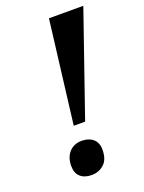

<svg xmlns="http://www.w3.org/2000/svg" viewBox="-138 -781 644 856"><g transform="rotate(-20 184.0 -353.0)"><path d="M205 -714H368L199 -226H145ZM73 -61Q73 -102 95.5 -126.5Q118 -151 155 -151Q188 -151 208.5 -133.5Q229 -116 229 -82Q229 -36 204.5 -14Q180 8 146 8Q112 8 92.5 -9.5Q73 -27 73 -61Z"/></g></svg>

Font: Noto Serif Narrow
Style: Bold Italic
Weight: 700
Width: 4
Italic angle: -12°
Designer: Monotype Design Team
Foundry: Monotype Imaging Inc.
Version: Version 1.001